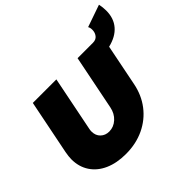

<svg xmlns="http://www.w3.org/2000/svg" viewBox="-197 -1093 1338 1338"><g transform="rotate(-45 471.5 -424.5)"><path d="M943 -794Q943 -719 901 -670Q859 -621 779 -602L718 -297Q700 -204 647 -135Q594 -66 513.5 -28Q433 10 333 10Q244 10 177.5 -19.5Q111 -49 74.5 -104Q38 -159 38 -233Q38 -259 45 -297L126 -701H358L277 -297Q274 -284 274 -271Q274 -231 299 -207Q324 -183 362 -183Q406 -183 441 -214.5Q476 -246 486 -297L567 -701H719Q749 -701 764.5 -721Q780 -741 780 -768Q780 -789 772 -802L936 -859Q943 -827 943 -794Z"/></g></svg>

Font: Gontserrat Black
Style: Italic
Weight: 900
Italic angle: -11.3°
Designer: Julieta Ulanovsky
Foundry: Julieta Ulanovsky
Version: Version 6.001